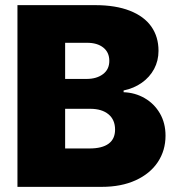

<svg xmlns="http://www.w3.org/2000/svg" viewBox="-20 -727 687 747"><path d="M47.9 -707H350.6Q429.7 -707 485.1 -685.3Q540.5 -663.6 568.6 -623.8Q596.7 -584 596.7 -529.3Q596.7 -490.7 579.6 -458.7Q562.5 -426.8 531.7 -405Q501 -383.3 460.9 -375V-368.2Q505.4 -366.7 542.7 -345.2Q580.1 -323.7 602.1 -285.9Q624 -248 624 -199.2Q624 -141.6 594 -96.4Q564 -51.3 507.8 -25.6Q451.7 0 376 0H47.9ZM427.7 -222.7Q427.7 -261.2 401.9 -282.5Q376 -303.7 331.1 -303.7H233.4V-149.4H328.1Q377.4 -149.4 402.6 -168Q427.7 -186.5 427.7 -222.7ZM405.3 -490.2Q405.3 -523.4 381.8 -542Q358.4 -560.5 319.3 -560.5H233.4V-419.9H316.4Q356 -419.9 380.6 -438.5Q405.3 -457 405.3 -490.2Z"/></svg>

Font: Pretendard JP Black
Style: Regular
Weight: 900
Designer: Base glyphs from Inter by Rasmus Andersson; Hangeul glyphs from Noto Sans CJK(Source Han Sans) by Jang Soo-young and Kan
Foundry: Kil Hyung-jin
Version: Version 1.309